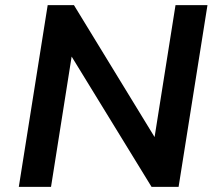

<svg xmlns="http://www.w3.org/2000/svg" viewBox="-20 -725 846 745"><path d="M53 0 165 -705H267L583 -188H579L661 -705H785L673 0H568L254 -512H259L178 0Z"/></svg>

Font: Nunito Sans 8pt
Style: Bold Italic
Weight: 700
Italic angle: -9°
Version: Version 3.101;gftools[0.9.27]